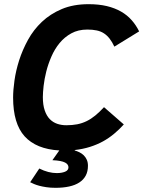

<svg xmlns="http://www.w3.org/2000/svg" viewBox="-20 -710 689 923"><path d="M402.8 86.9Q402.8 114.3 392.1 134.3Q381.3 154.3 361.3 167.2Q341.3 180.2 312.5 186.5Q283.7 192.9 247.1 192.9Q222.2 192.9 202.9 189.9Q183.6 187 168.9 183.1Q154.3 179.2 143.6 174.6Q132.8 169.9 125 166L168.9 100.1Q190.9 111.3 212.2 116.7Q233.4 122.1 252.9 122.1Q276.4 122.1 292.7 115.5Q309.1 108.9 309.1 94.2Q309.1 87.9 305.4 82Q301.8 76.2 293 71.5Q284.2 66.9 269.3 64Q254.4 61 231.9 60.1L265.1 13.2Q154.3 6.8 98.6 -54.4Q43 -115.7 43 -241.2Q43 -276.4 49.6 -323.2Q56.2 -370.1 72 -419.9Q87.9 -469.7 114.5 -518.3Q141.1 -566.9 181.4 -605Q221.7 -643.1 277.1 -666.5Q332.5 -689.9 405.8 -689.9Q455.1 -689.9 493.7 -680.7Q532.2 -671.4 562 -654.3Q591.8 -637.2 613 -613Q634.3 -588.9 648.9 -559.1L529.8 -485.8Q519 -508.8 506.8 -524.4Q494.6 -540 479.5 -549.8Q464.4 -559.6 444.8 -563.7Q425.3 -567.9 399.9 -567.9Q356 -567.9 323 -549.8Q290 -531.7 266.4 -502.9Q242.7 -474.1 227.1 -438Q211.4 -401.9 202.4 -366Q193.4 -330.1 189.7 -297.4Q186 -264.6 186 -243.2Q186 -205.1 195.1 -179Q204.1 -152.8 219.5 -137.2Q234.9 -121.6 255.4 -114.7Q275.9 -107.9 298.8 -107.9Q327.1 -107.9 351.1 -112.5Q375 -117.2 396.5 -127.7Q418 -138.2 438.2 -154.8Q458.5 -171.4 480 -194.8L575.2 -111.8Q553.2 -87.4 528.3 -66.7Q503.4 -45.9 474.4 -30Q445.3 -14.2 411.9 -3.7Q378.4 6.8 339.8 11.2L338.9 13.2Q350.6 16.6 362.1 22.2Q373.5 27.8 382.6 36.6Q391.6 45.4 397.2 57.9Q402.8 70.3 402.8 86.9Z"/></svg>

Font: Clear Sans
Style: Bold Italic
Weight: 700
Italic angle: -12°
Foundry: Intel Corporation
Version: Version 1.00